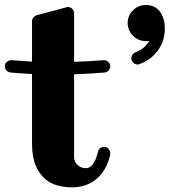

<svg xmlns="http://www.w3.org/2000/svg" viewBox="-23 -748 737 791"><path d="M431.2 -475.1Q431.2 -465.3 424.6 -457.8Q418 -450.2 408.2 -449.2Q376.5 -446.8 345.2 -444.8Q314 -442.9 282.2 -441.9V-100.1Q282.2 -90.3 286.4 -82Q290.5 -73.7 297.1 -67.9Q303.7 -62 312 -58.6Q320.3 -55.2 329.1 -55.2Q342.3 -55.2 350.8 -62.3Q359.4 -69.3 365.2 -79.8Q371.1 -90.3 374.8 -102.1Q378.4 -113.8 380.9 -123Q382.3 -131.8 389.6 -137.5Q397 -143.1 405.8 -143.1Q417 -143.1 424.1 -134.5Q431.2 -126 431.2 -117.2V-111.8Q417 -46.9 375.5 -11.5Q334 23.9 272.9 23.9Q245.1 23.9 215.8 16.6Q186.5 9.3 162.8 -10.7Q139.2 -30.8 124 -66.2Q108.9 -101.6 108.9 -158.2V-442.9Q86.9 -444.3 64.7 -445.8Q42.5 -447.3 20 -449.2Q10.3 -450.7 3.7 -458Q-2.9 -465.3 -2.9 -475.1Q-2.9 -486.3 5.6 -493.2Q14.2 -500 22.9 -500H24.9Q46.4 -498.5 67.1 -497.1Q87.9 -495.6 108.9 -494.1V-660.2Q108.9 -668.5 114.3 -675.5Q119.6 -682.6 127.9 -685.1L250 -717.8Q251.5 -718.8 253.4 -719Q255.4 -719.2 256.8 -719.2Q268.1 -719.2 275.1 -710.9Q282.2 -702.6 282.2 -692.9V-493.2Q312 -494.1 342.5 -495.8Q373 -497.6 403.8 -500H405.8Q416.5 -500 423.8 -492.4Q431.2 -484.9 431.2 -475.1ZM656.2 -630.4Q656.2 -609.4 650.6 -588.1Q645 -566.9 632.6 -547.4Q620.1 -527.8 600.6 -511.5Q581.1 -495.1 553.2 -484.4Q550.8 -483.4 548.6 -482.9Q546.4 -482.4 543.9 -482.4Q532.7 -482.4 525.4 -490.5Q518.1 -498.5 518.1 -508.3Q518.1 -516.1 522.7 -522.7Q527.3 -529.3 535.2 -532.7Q557.1 -541 570.6 -553.2Q584 -565.4 592.3 -579.6Q588.4 -578.6 585.2 -578.6Q582 -578.6 578.1 -578.6Q562.5 -578.6 548.8 -584.5Q535.2 -590.3 524.9 -600.3Q514.6 -610.4 508.8 -624Q502.9 -637.7 502.9 -653.3Q502.9 -668.5 508.8 -682.1Q514.6 -695.8 524.9 -705.8Q535.2 -715.8 548.8 -721.7Q562.5 -727.5 578.1 -727.5Q597.7 -727.5 612.5 -719.7Q627.4 -711.9 637 -698.5Q646.5 -685.1 651.4 -667.5Q656.2 -649.9 656.2 -630.4Z"/></svg>

Font: Ribeye
Style: Regular
Weight: 400
Designer: Astigmatic (AOETI)
Foundry: Astigmatic (AOETI)
Version: Version 1.000